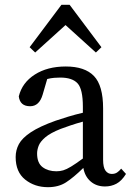

<svg xmlns="http://www.w3.org/2000/svg" viewBox="-20 -764 549 797"><path d="M416 10Q380 10 356 -11Q332 -32 326 -67Q285 -27 254 -7Q223 13 179 13Q124 13 84.5 -18.5Q45 -50 45 -112Q45 -141 58.5 -166Q72 -191 108 -215Q144 -239 211 -263Q234 -271 264 -280Q294 -289 324 -296V-321Q324 -394 302 -418Q280 -442 230 -442Q219 -442 205.5 -441Q192 -440 176 -436L157 -371Q143 -323 105 -323Q63 -323 58 -364Q72 -421 124.5 -454.5Q177 -488 253 -488Q332 -488 370 -448.5Q408 -409 408 -314V-101Q408 -69 418 -55.5Q428 -42 444 -42Q457 -42 466 -48Q475 -54 483 -64L503 -42Q485 -13 463.5 -1.5Q442 10 416 10ZM134 -127Q134 -87 157 -70Q180 -53 214 -53Q229 -53 242.5 -57Q256 -61 275 -72.5Q294 -84 324 -106V-259Q298 -252 273 -243.5Q248 -235 232 -229Q189 -212 168 -194Q147 -176 140.5 -159Q134 -142 134 -127ZM378 -546 252 -660 126 -546 103 -568 235 -744H269L401 -568Z"/></svg>

Font: Source Serif Pro
Style: Regular
Weight: 400
Designer: Frank Grießhammer
Foundry: Adobe Systems Incorporated
Version: Version 3.001;hotconv 1.0.111;makeotfexe 2.5.65597